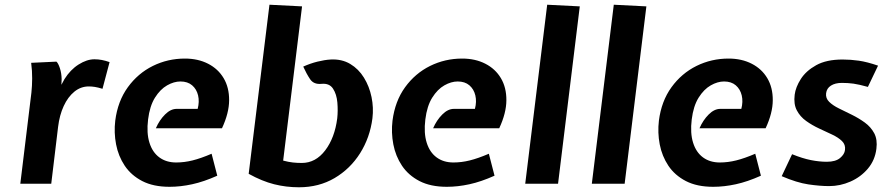

<svg xmlns="http://www.w3.org/2000/svg" viewBox="-20 -778 3738 813"><path d="M66 0 113 -386Q116 -414 116.2 -445.5Q116.5 -477 112 -512L219 -517Q226.5 -510.5 233.5 -489.5Q240.5 -468.5 241 -443L240 -419L253 -443Q278 -483 313 -505Q348 -527 380 -527Q396 -527 411.5 -524Q427 -521 444 -515L414 -402Q394.5 -408 381.2 -410Q368 -412 356 -412Q322 -412 294.8 -389.8Q267.5 -367.5 249.8 -329Q232 -290.5 226 -241L197 0Z M698 13Q629.5 13 582.5 -11.2Q535.5 -35.5 508.2 -76.2Q481 -117 471.5 -166.8Q462 -216.5 468 -267Q478.5 -349.5 521.2 -408.5Q564 -467.5 627.2 -498.8Q690.5 -530 763 -530Q818.5 -530 861 -508.2Q903.5 -486.5 927 -447Q950.5 -407.5 950.2 -353.5Q950 -299.5 920 -235H640Q655 -269.5 678.8 -293.2Q702.5 -317 728 -317H817Q825 -347.5 818.8 -374Q812.5 -400.5 793.5 -416.8Q774.5 -433 744 -433Q716.5 -433 687.5 -416.5Q658.5 -400 636.2 -364.5Q614 -329 607 -272Q600 -214.5 612.8 -173.8Q625.5 -133 654.8 -111.5Q684 -90 726 -90Q760.5 -90 795.5 -98.8Q830.5 -107.5 876 -127L900 -34Q843 -8.5 793.8 2.2Q744.5 13 698 13Z M1246 15Q1191.5 15 1140.8 2.2Q1090 -10.5 1033 -42L1121 -758L1259 -751L1179 -98Q1201.5 -92 1219.8 -90Q1238 -88 1258 -88Q1316.5 -88 1357 -141.2Q1397.5 -194.5 1408 -277Q1411.5 -309 1408.5 -344Q1405.5 -379 1390.2 -402.5Q1375 -426 1342 -423Q1308.5 -419.5 1293 -442.8Q1277.5 -466 1264 -496Q1294 -509.5 1324.2 -517Q1354.5 -524.5 1380 -526Q1427.5 -528.5 1463 -507.2Q1498.5 -486 1521.2 -449Q1544 -412 1553.2 -367Q1562.5 -322 1557 -277Q1546.5 -195.5 1504.8 -129.2Q1463 -63 1396.8 -24Q1330.5 15 1246 15Z M1872 13Q1803.5 13 1756.5 -11.2Q1709.5 -35.5 1682.2 -76.2Q1655 -117 1645.5 -166.8Q1636 -216.5 1642 -267Q1652.5 -349.5 1695.2 -408.5Q1738 -467.5 1801.2 -498.8Q1864.5 -530 1937 -530Q1992.5 -530 2035 -508.2Q2077.5 -486.5 2101 -447Q2124.5 -407.5 2124.2 -353.5Q2124 -299.5 2094 -235H1814Q1829 -269.5 1852.8 -293.2Q1876.5 -317 1902 -317H1991Q1999 -347.5 1992.8 -374Q1986.5 -400.5 1967.5 -416.8Q1948.5 -433 1918 -433Q1890.5 -433 1861.5 -416.5Q1832.5 -400 1810.2 -364.5Q1788 -329 1781 -272Q1774 -214.5 1786.8 -173.8Q1799.5 -133 1828.8 -111.5Q1858 -90 1900 -90Q1934.5 -90 1969.5 -98.8Q2004.5 -107.5 2050 -127L2074 -34Q2017 -8.5 1967.8 2.2Q1918.5 13 1872 13Z M2204 0 2297 -758 2435 -751 2343 0Z M2486 0 2579 -758 2717 -751 2625 0Z M3000 13Q2931.5 13 2884.5 -11.2Q2837.5 -35.5 2810.2 -76.2Q2783 -117 2773.5 -166.8Q2764 -216.5 2770 -267Q2780.5 -349.5 2823.2 -408.5Q2866 -467.5 2929.2 -498.8Q2992.5 -530 3065 -530Q3120.5 -530 3163 -508.2Q3205.5 -486.5 3229 -447Q3252.5 -407.5 3252.2 -353.5Q3252 -299.5 3222 -235H2942Q2957 -269.5 2980.8 -293.2Q3004.5 -317 3030 -317H3119Q3127 -347.5 3120.8 -374Q3114.5 -400.5 3095.5 -416.8Q3076.5 -433 3046 -433Q3018.5 -433 2989.5 -416.5Q2960.5 -400 2938.2 -364.5Q2916 -329 2909 -272Q2902 -214.5 2914.8 -173.8Q2927.5 -133 2956.8 -111.5Q2986 -90 3028 -90Q3062.5 -90 3097.5 -98.8Q3132.5 -107.5 3178 -127L3202 -34Q3145 -8.5 3095.8 2.2Q3046.5 13 3000 13Z M3491 10Q3452 10 3403 2.8Q3354 -4.5 3290 -32L3334 -125Q3378.5 -107 3414 -100Q3449.5 -93 3481 -93Q3518 -93 3537 -108.8Q3556 -124.5 3558 -143Q3561 -165.5 3545.2 -180.8Q3529.5 -196 3503.5 -208.2Q3477.5 -220.5 3448.2 -234Q3419 -247.5 3393.5 -265.8Q3368 -284 3354 -310.8Q3340 -337.5 3345 -377Q3349 -409 3371 -443.5Q3393 -478 3436.2 -502Q3479.5 -526 3548 -526Q3582 -526 3616.8 -521Q3651.5 -516 3698 -500L3655 -410Q3617.5 -420.5 3594 -423.8Q3570.5 -427 3545 -427Q3516.5 -427 3498.5 -415.5Q3480.5 -404 3478 -383Q3475.5 -362 3491 -346.8Q3506.5 -331.5 3532.5 -318.8Q3558.5 -306 3587.5 -291.8Q3616.5 -277.5 3642 -259Q3667.5 -240.5 3681.8 -213.8Q3696 -187 3691 -148Q3685 -99.5 3655 -64Q3625 -28.5 3581.2 -9.2Q3537.5 10 3491 10Z"/></svg>

Font: Expletus Sans
Style: Bold Italic
Weight: 700
Italic angle: -7°
Version: Version 7.500